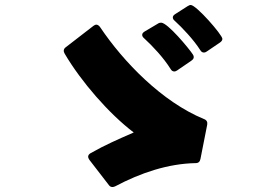

<svg xmlns="http://www.w3.org/2000/svg" viewBox="-20 -820 1040 771"><path d="M810 -613 863 -649C869 -653 873 -658 873 -664C873 -680 768 -800 746 -800C742 -800 738 -798 733 -795L683 -763C677 -759 674 -755 674 -750C674 -746 676 -741 681 -737C712 -709 758 -660 784 -619C788 -612 793 -609 799 -609C802 -609 806 -610 810 -613ZM691 -537 748 -576C755 -581 758 -585 758 -591C758 -594 757 -598 754 -602C739 -625 653 -729 627 -729C623 -729 618 -728 614 -725L560 -693C554 -689 551 -685 551 -680C551 -676 553 -671 558 -667C593 -635 637 -588 665 -543C669 -536 674 -533 680 -533C683 -533 687 -534 691 -537ZM443 -72C545 -126 655 -163 766 -165C777 -165 783 -171 785 -182L812 -319C814 -330 810 -338 799 -342C631 -411 476 -571 382 -711C378 -717 372 -721 367 -721C363 -721 359 -719 355 -716L245 -631C239 -627 236 -622 236 -616C236 -612 238 -608 240 -604C306 -492 417 -364 517 -288C455 -261 402 -238 344 -205C337 -201 334 -196 334 -191C334 -187 336 -182 339 -178L417 -77C421 -71 426 -69 432 -69C435 -69 439 -70 443 -72Z"/></svg>

Font: LINE Seed JP_OTF ExtraBold
Style: Regular
Weight: 800
Designer: LY Corporation & Fontrix & Fontworks
Version: Version 1.013